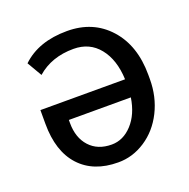

<svg xmlns="http://www.w3.org/2000/svg" viewBox="-103 -638 734 746"><g transform="rotate(-20 263.5 -265.0)"><path d="M249.5 -538.6C170.7 -538.6 108.6 -516.8 63 -473.1L98.6 -412.1C138.7 -447.3 189 -464.8 249.5 -464.8C293.8 -464.8 329 -448.6 355.2 -416C381.4 -383.5 395.7 -339.8 397.9 -285.2H47.9V-228.5C47.9 -152.7 66.8 -94.1 104.7 -52.7C142.7 -11.4 195.5 9.3 263.2 9.3C302.9 9.6 340.3 -1.7 375.5 -24.7C410.6 -47.6 438.3 -79.3 458.5 -119.6C478.7 -160 488.8 -204.4 488.8 -252.9V-270.5C488.8 -351.6 466.8 -416.5 422.9 -465.3C378.9 -514.2 321.1 -538.6 249.5 -538.6ZM263.2 -64.5C224.8 -64.5 194.4 -76.7 172.1 -101.1C149.8 -125.5 138.7 -158 138.7 -198.7V-211.4H395C388.2 -166.8 372.5 -131.2 347.9 -104.5C323.3 -77.8 295.1 -64.5 263.2 -64.5Z"/></g></svg>

Font: Roboto1
Style: rg
Weight: 400
Designer: Google
Version: Version 2.137; 2017